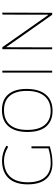

<svg xmlns="http://www.w3.org/2000/svg" viewBox="678 -1228 554 1949"><g transform="rotate(-90 954.5 -253.0)"><path d="M449.2 -465.8 442.9 -447.8H438Q399.4 -469.2 368.2 -478.5Q333 -488.8 300.8 -488.8Q193.4 -488.8 136.2 -426.8Q79.1 -364.3 79.1 -247.1Q79.1 -134.8 128.4 -75.2Q178.2 -15.1 272 -15.1Q285.6 -15.1 308.1 -16.1Q319.3 -16.6 341.8 -19.5Q356.9 -21.5 378.9 -26.4Q399.9 -30.8 423.8 -38.1V-209L443.8 -210.9V-23.9Q423.3 -18.1 395 -11.2Q369.6 -5.4 353.5 -2.9Q334 0 314 1.5Q293.9 2.9 272 2.9Q168 2.9 112.8 -61.5Q58.1 -125.5 58.1 -248Q58.1 -375 120.6 -441.9Q183.1 -508.8 300.8 -508.8Q336.4 -508.8 374.5 -498Q413.1 -487.3 449.2 -465.8Z M803.7 3.9Q700.7 3.9 645 -61.5Q589.8 -126 589.8 -251Q589.8 -376 647 -442.9Q704.1 -509.8 812.5 -509.8Q916.5 -509.8 971.7 -445.3Q1026.9 -380.4 1026.9 -261.2Q1026.9 -132.8 969.2 -64.5Q911.6 3.9 803.7 3.9ZM811.5 -488.8Q712.9 -488.8 662.1 -428.7Q610.8 -368.2 610.8 -252Q610.8 -136.2 660.2 -76.2Q710 -15.1 803.7 -15.1Q901.4 -15.1 954.1 -78.1Q1006.8 -141.1 1006.8 -258.8Q1006.8 -370.1 956.5 -430.2Q907.2 -488.8 811.5 -488.8Z M1212.4 -505.9V0H1192.4V-505.9Z M1449.2 -158.2V0H1429.2V-149.9L1430.2 -505.9H1450.2L1776.4 -41H1780.3L1781.2 -503.9L1801.3 -506.8L1800.3 -141.1L1799.3 0H1779.3L1453.1 -463.9H1450.2Z"/></g></svg>

Font: Datalegreya
Style: Dot
Weight: 700
Designer: Figs Lab
Foundry: Figs Lab
Version: Version 1.002;PS 001.002;hotconv 1.0.70;makeotf.lib2.5.58329